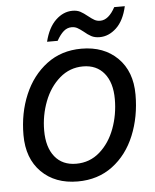

<svg xmlns="http://www.w3.org/2000/svg" viewBox="-51 -721 629 777"><g transform="rotate(-5 264.0 -333.0)"><path d="M31 -194Q31 -283 62.5 -357.5Q94 -432 153.5 -477Q213 -522 295 -522Q386 -522 441.5 -467Q497 -412 497 -318Q497 -228 466 -152.5Q435 -77 375.5 -32.5Q316 12 234 12Q142 12 86.5 -43.5Q31 -99 31 -194ZM412 -307Q412 -374 381 -412Q350 -450 295 -450Q241 -450 200 -414.5Q159 -379 137.5 -322.5Q116 -266 116 -205Q116 -137 147 -98.5Q178 -60 234 -60Q289 -60 329.5 -95.5Q370 -131 391 -187.5Q412 -244 412 -307ZM272 -678Q291 -678 304 -671Q317 -664 333 -651Q348 -639 358 -633.5Q368 -628 381 -628Q415 -628 442 -678H485Q472 -620 441 -591Q410 -562 373 -562Q353 -562 339 -569.5Q325 -577 310 -590Q296 -601 286 -606.5Q276 -612 263 -612Q245 -612 230.5 -599.5Q216 -587 202 -562H159Q173 -619 204 -648.5Q235 -678 272 -678Z"/></g></svg>

Font: Thasadith
Style: Bold Italic
Weight: 700
Italic angle: -9°
Designer: Cadson Demak Co.,Ltd.
Foundry: Cadson Demak Co.,Ltd.
Version: Version 1.000; ttfautohint (v1.6)